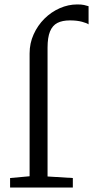

<svg xmlns="http://www.w3.org/2000/svg" viewBox="-20 -846 420 866"><path d="M25.5 0V-43L113.5 -51V-605Q113.5 -651 131.8 -691.2Q150 -731.5 180.5 -761.8Q211 -792 249.5 -809Q288 -826 328.5 -826Q347.5 -826 359 -823.5Q370.5 -821 379.5 -818V-736Q373 -741.5 350 -747.8Q327 -754 295.5 -754Q261 -754 238.8 -742.5Q216.5 -731 205.5 -704Q194.5 -677 194.5 -631V-50L308.5 -43V0Z"/></svg>

Font: Merriweather Light
Style: Regular
Weight: 300
Designer: Eben Sorkin
Foundry: Eben Sorkin
Version: Version 2.100